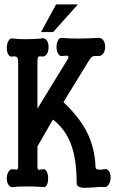

<svg xmlns="http://www.w3.org/2000/svg" viewBox="-20 -872 540 894"><path d="M464.8 -1Q478.5 0 487.3 -14.6Q495.1 -27.3 495.1 -45.9Q495.1 -63.5 487.3 -75.2Q478.5 -87.9 464.8 -84Q451.2 -81.1 440.4 -82Q424.8 -83 424.8 -93.8Q421.9 -183.6 383.8 -258.8Q347.7 -328.1 275.4 -396.5L396.5 -593.8Q406.2 -607.4 412.1 -609.4Q418 -612.3 434.6 -611.3Q451.2 -609.4 460.9 -623Q469.7 -635.7 469.7 -654.3Q469.7 -672.9 460.9 -684.6Q451.2 -698.2 434.6 -695.3Q380.9 -692.4 342.8 -692.4Q303.7 -692.4 269.5 -695.3Q256.8 -697.3 250 -683.6Q243.2 -671.9 243.2 -653.3Q243.2 -634.8 250 -623Q256.8 -609.4 269.5 -611.3Q290 -614.3 295.9 -611.3Q302.7 -607.4 294.9 -595.7L154.3 -366.2V-585.9Q154.3 -601.6 158.2 -606.4Q161.1 -611.3 170.9 -609.4Q186.5 -605.5 197.3 -619.1Q206.1 -631.8 206.1 -652.3Q206.1 -672.9 197.3 -684.6Q186.5 -698.2 170.9 -692.4Q131.8 -689.5 98.6 -689.5Q64.5 -689.5 41 -692.4Q27.3 -696.3 19.5 -681.6Q11.7 -668.9 11.7 -648.4Q11.7 -628.9 19.5 -617.2Q27.3 -604.5 41 -609.4Q52.7 -610.4 57.6 -606.4Q64.5 -600.6 64.5 -585.9V-97.7Q64.5 -85.9 60.5 -83Q57.6 -81.1 49.8 -83L41 -84Q27.3 -85.9 19.5 -72.3Q11.7 -59.6 11.7 -41Q11.7 -23.4 19.5 -11.7Q27.3 2 41 -1Q58.6 -3.9 106.4 -3.9Q153.3 -3.9 180.7 -1Q191.4 2 198.2 -10.7Q204.1 -22.5 204.1 -41Q204.1 -59.6 198.2 -72.3Q191.4 -85.9 180.7 -84L170.9 -83Q161.1 -80.1 158.2 -82Q154.3 -85 154.3 -97.7V-190.4L226.6 -315.4Q285.2 -269.5 310.5 -200.2Q336.9 -130.9 336.9 -22.5Q335.9 -2.9 357.4 1Q371.1 3.9 409.2 1Q427.7 -1 436.5 -1Q452.1 -2 464.8 -1ZM342.8 -851.6H241.2L170.9 -722.7H227.5Z"/></svg>

Font: GungsuhChe
Style: Regular
Weight: 400
Monospace: yes
Version: Version 2.21